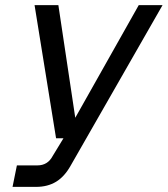

<svg xmlns="http://www.w3.org/2000/svg" viewBox="-20 -730 655 750"><path d="M29 0 46 -84H127Q146 -84 161 -93Q176 -102 186 -121L228 -190H199L115 -710H208L274 -270L522 -710H615L256 -83Q232 -40 199 -20Q166 0 121 0Z"/></svg>

Font: Geist
Style: Italic
Weight: 400
Italic angle: -12°
Designer: Basement.studio, Andrés Briganti, Mateo Zaragoza
Foundry: Basement.studio, Vercel, Andrés Briganti, Guido Ferreyra, Mateo Zaragoza
Version: Version 1.500